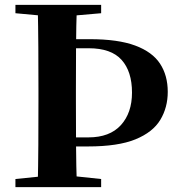

<svg xmlns="http://www.w3.org/2000/svg" viewBox="-20 -764 732 784"><path d="M217 -166V-203H341Q428 -203 473.5 -253Q519 -303 519 -386Q519 -472 476.5 -519.5Q434 -567 342 -567H217V-604H347Q462 -604 532 -578Q602 -552 633.5 -504Q665 -456 665 -389Q665 -325 634.5 -274.5Q604 -224 533 -195Q462 -166 339 -166ZM134 0Q136 -86 136.5 -173Q137 -260 137 -349V-394Q137 -483 136.5 -570Q136 -657 134 -744H294Q291 -658 290.5 -571Q290 -484 290 -396V-349Q290 -262 290.5 -174.5Q291 -87 294 0ZM195 -696 43 -710V-744H393V-710L232 -696ZM43 0V-33L200 -49H242L393 -33V0Z"/></svg>

Font: Noto Serif KR ExtraLight ExtraBold
Style: Regular
Weight: 800
Version: Version 2.003-H1;hotconv 1.1.1;makeotfexe 2.6.0